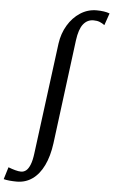

<svg xmlns="http://www.w3.org/2000/svg" viewBox="-180 -858 680 1153"><g transform="rotate(5 160.0 -282.0)"><path d="M-34.5 251.5Q-55.5 251.5 -77 249.5Q-98.5 247.5 -113 243.5L-90.5 170Q-69 178.5 -48.5 184Q-28 189.5 -13.5 189.5Q3 189.5 16.8 178.8Q30.5 168 41 142.2Q51.5 116.5 57 72L144 -596.5Q152.5 -657.5 182 -707Q211.5 -756.5 256.5 -785.8Q301.5 -815 355 -815Q377 -815 398 -812Q419 -809 433.5 -803L408.5 -730.5Q394.5 -741 379 -747.2Q363.5 -753.5 341.5 -753.5Q304 -753.5 279.8 -723Q255.5 -692.5 246.5 -624.5L166 2.5Q155.5 81.5 128.5 137.2Q101.5 193 60.2 222.2Q19 251.5 -34.5 251.5Z"/></g></svg>

Font: Merriweather 24pt
Style: Italic
Weight: 400
Italic angle: -7.8°
Designer: Eben Sorkin
Foundry: Eben Sorkin
Version: Version 2.101